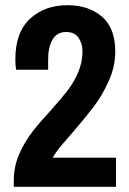

<svg xmlns="http://www.w3.org/2000/svg" viewBox="-20 -718 496 738"><path d="M33 -24Q33 -76 52.5 -122.5Q72 -169 107 -215Q134 -249 170 -288Q214 -337 238.5 -368.5Q263 -400 280 -439Q297 -478 297 -521Q297 -550 282 -572.5Q267 -595 234 -595Q199 -595 182 -566Q165 -537 165 -491V-450H42Q39 -467 39 -490Q39 -594 95.5 -646Q152 -698 239 -698Q321 -698 372 -654Q423 -610 423 -520Q423 -462 398 -406.5Q373 -351 339.5 -307Q306 -263 255 -204Q211 -154 204 -144Q189 -124 183 -112H426V0H33Z"/></svg>

Font: AXENEO7
Style: Regular
Weight: 400
Designer: Hector Gatti, Simon Guibord
Foundry: Omnibus-Type, Jean-Christophe Thérien
Version: Version 1.000